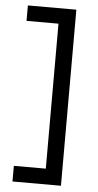

<svg xmlns="http://www.w3.org/2000/svg" viewBox="-56 -749 451 880"><g transform="rotate(5 169.0 -309.0)"><path d="M36 96H259V-714H36V-643H183V24H36Z"/></g></svg>

Font: Outfit
Style: Regular
Weight: 400
Designer: Rodrigo Fuenzalida
Foundry: fragTYPE
Version: Version 1.100;gftools[0.9.27]